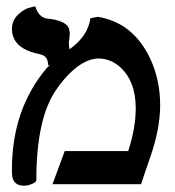

<svg xmlns="http://www.w3.org/2000/svg" viewBox="-20 -589 560 614"><path d="M269 -530.8 293 -535.2Q405.3 -516.6 459.5 -403.3Q492.2 -334.5 492.2 -252.9Q492.2 -177.2 460 -85Q455.6 -71.3 445.3 -42.5Q435.1 -13.2 431.2 0H147.9L187 -106H390.1Q414.1 -180.7 414.1 -242.2Q414.1 -331.1 361.8 -376.5Q332 -401.4 295.9 -401.9Q242.7 -401.9 185.1 -335.4Q170.4 -318.4 158.2 -299.8Q96.2 -208 96.2 -13.2Q96.2 -4.9 74.7 2Q65.4 4.9 57.1 4.9Q23.9 4.9 19 -25.9Q18.1 -34.7 18.1 -45.9Q18.1 -239.3 128.9 -370.6Q134.8 -377.4 140.1 -382.8L133.8 -379.9Q133.8 -405.8 115.7 -413.1Q108.4 -416 97.2 -418Q29.3 -433.6 19.5 -481.9Q18.6 -488.8 18.1 -495.1Q18.1 -522.9 37.1 -541.5Q56.2 -560.1 74.7 -564.5L92.8 -568.8Q103 -534.7 128.9 -529.8Q192.9 -523.9 201.2 -495.6Q202.6 -489.3 203.1 -482.9Q202.6 -469.7 201.2 -463.9L202.1 -464.8Q200.2 -456.5 200.2 -452.1Q200.2 -442.9 202.1 -431.2Q261.7 -473.6 269 -530.8Z"/></svg>

Font: Linux Libertine O
Style: Bold
Weight: 700
Designer: Philipp H. Poll
Foundry: Philipp H. Poll
Version: Version 5.0.0